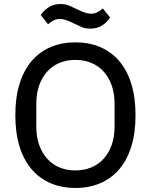

<svg xmlns="http://www.w3.org/2000/svg" viewBox="-20 -920 748 952"><path d="M354 12Q286 12 231 -11.5Q176 -35 137 -80.5Q98 -126 77 -193.5Q56 -261 56 -349Q56 -437 77 -504.5Q98 -572 137 -617.5Q176 -663 231 -686.5Q286 -710 354 -710Q422 -710 477 -686.5Q532 -663 571 -617.5Q610 -572 631 -504.5Q652 -437 652 -349Q652 -261 631 -193.5Q610 -126 571 -80.5Q532 -35 477 -11.5Q422 12 354 12ZM354 -75Q397 -75 433 -90Q469 -105 494.5 -133.5Q520 -162 534 -202Q548 -242 548 -292V-406Q548 -456 534 -496Q520 -536 494.5 -564.5Q469 -593 433 -608Q397 -623 354 -623Q310 -623 274.5 -608Q239 -593 213.5 -564.5Q188 -536 174 -496Q160 -456 160 -406V-292Q160 -242 174 -202Q188 -162 213.5 -133.5Q239 -105 274.5 -90Q310 -75 354 -75ZM428 -778Q402 -778 383.5 -786.5Q365 -795 348 -803Q303 -826 277 -826Q260 -826 247 -819.5Q234 -813 218 -800L182 -845Q196 -867 220.5 -883.5Q245 -900 280 -900Q306 -900 324.5 -891.5Q343 -883 360 -875Q405 -852 431 -852Q448 -852 461 -858.5Q474 -865 490 -878L526 -833Q512 -811 487.5 -794.5Q463 -778 428 -778Z"/></svg>

Font: IBM Plex Sans Thai Looped Text
Style: Regular
Weight: 450
Designer: Mike Abbink, Paul van der Laan, Pieter van Rosmalen, Ben Mitchell, Mark Frömberg
Foundry: Bold Monday
Version: Version 1.1